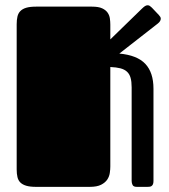

<svg xmlns="http://www.w3.org/2000/svg" viewBox="-20 -727 657 747"><path d="M44.9 -632.8Q44.9 -649.9 47.9 -662.6Q50.8 -675.3 59.1 -683.8Q67.4 -692.4 82 -696.8Q96.7 -701.2 120.1 -701.2H337.9Q363.3 -701.2 377.4 -694.6Q391.6 -688 398.7 -677.7Q405.8 -667.5 407.5 -655Q409.2 -642.6 409.2 -631.3V-573.7L531.2 -692.4Q538.1 -699.2 543.5 -702.9Q548.8 -706.5 554.2 -706.5Q559.1 -706.5 562.7 -704.1Q566.4 -701.7 570.8 -697.3L598.1 -668.5Q601.6 -664.6 603.5 -661.4Q605.5 -658.2 605.5 -654.3Q605.5 -644.5 593.8 -635.3L444.3 -518.6Q513.7 -512.2 545.4 -478.5Q577.1 -444.8 577.1 -381.8V-22.9Q577.1 -14.6 575 -10Q572.8 -5.4 569.6 -3.2Q566.4 -1 562 -0.5Q557.6 0 553.2 0H512.2Q499.5 0 495.8 -7.3Q492.2 -14.6 492.2 -22.9V-387.2Q492.2 -409.7 488 -424.3Q483.9 -439 474.1 -448Q464.4 -457 448.5 -461.2Q432.6 -465.3 409.2 -466.3V-79.1Q409.2 -67.9 407.2 -54.2Q405.3 -40.5 397.5 -28.6Q389.6 -16.6 373.5 -8.3Q357.4 0 329.1 0H120.1Q96.7 0 82 -4.4Q67.4 -8.8 59.1 -17.1Q50.8 -25.4 47.9 -38.1Q44.9 -50.8 44.9 -67.9Z"/></svg>

Font: Fascinate
Style: Regular
Weight: 900
Designer: Astigmatic (AOETI)
Foundry: Astigmatic (AOETI)
Version: Version 1.000